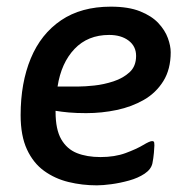

<svg xmlns="http://www.w3.org/2000/svg" viewBox="-20 -550 579 577"><path d="M313 -530Q366 -530 401 -516Q436 -502 456 -480.5Q476 -459 484.5 -435.5Q493 -412 493 -393Q493 -342 471 -306.5Q449 -271 412.5 -250Q376 -229 331 -219.5Q286 -210 239 -210Q209 -210 187 -212Q165 -214 147 -217V-214Q147 -161 164 -131.5Q181 -102 211 -90Q241 -78 282 -78Q325 -78 357.5 -90Q390 -102 410 -114Q430 -126 437 -126Q440 -126 442 -124.5Q444 -123 444 -113Q444 -107 442.5 -90.5Q441 -74 438 -59Q434 -41 414.5 -28Q395 -15 368 -7.5Q341 0 315 3.5Q289 7 271 7Q227 7 186 -3Q145 -13 112.5 -36.5Q80 -60 61 -101Q42 -142 42 -204Q42 -301 72.5 -374.5Q103 -448 163.5 -489Q224 -530 313 -530ZM308 -445Q244 -445 204 -403Q164 -361 153 -290H217Q235 -290 263.5 -293Q292 -296 321 -305.5Q350 -315 369.5 -333Q389 -351 389 -382Q389 -411 366.5 -428Q344 -445 308 -445Z"/></svg>

Font: Asap Medium
Style: Italic
Weight: 500
Italic angle: -6°
Designer: Pablo Cosgaya
Foundry: Omnibus-Type
Version: Version 3.001; ttfautohint (v1.8.3)